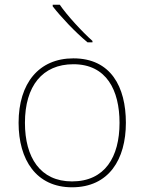

<svg xmlns="http://www.w3.org/2000/svg" viewBox="-20 -786 615 816"><path d="M234 -766H204V-759C239 -714 299 -650 352 -606H373V-612C328 -652 263 -723 234 -766ZM515 -264C515 -417 451 -538 292 -538C145 -538 59 -432 59 -264C59 -107 134 10 286 10C443 10 515 -109 515 -264ZM86 -264C86 -420 160 -513 292 -513C433 -513 488 -402 488 -264C488 -119 426 -15 286 -15C151 -15 86 -117 86 -264Z"/></svg>

Font: Noto Sans Thai Looped Thin
Style: Regular
Weight: 100
Designer: Sasikarn Vongin, Ben Mitchell
Foundry: The Fontpad Ltd
Version: Version 1.001